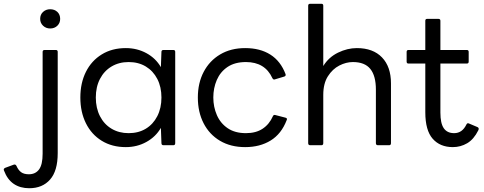

<svg xmlns="http://www.w3.org/2000/svg" viewBox="-148 -770 2565 1018"><path d="M118 -619Q96 -619 80.5 -633.5Q65 -648 65 -670Q65 -693 80.5 -707Q96 -721 118 -721Q141 -721 156 -707Q171 -693 171 -670Q171 -648 156 -633.5Q141 -619 118 -619ZM7 228Q-41 228 -75 205Q-109 182 -127 134Q-131 125 -121 120L-75 103Q-66 100 -61 109Q-51 132 -36 143Q-21 154 5 154Q40 154 59 128.5Q78 103 78 45V-495Q78 -505 89 -505H148Q158 -505 158 -495V42Q158 136 117.5 182Q77 228 7 228Z M519 10Q446 10 391.5 -23.5Q337 -57 307.5 -116.5Q278 -176 278 -253Q278 -330 307.5 -389Q337 -448 391.5 -481.5Q446 -515 519 -515Q579 -515 628.5 -488Q678 -461 705 -414L708 -495Q708 -505 719 -505H771Q781 -505 781 -495V-11Q781 0 771 0H719Q708 0 708 -11L705 -92Q678 -45 628.5 -17.5Q579 10 519 10ZM534 -64Q586 -64 625 -87.5Q664 -111 686 -154Q708 -197 708 -253Q708 -309 686 -351.5Q664 -394 625 -417.5Q586 -441 534 -441Q483 -441 443.5 -417.5Q404 -394 382 -351.5Q360 -309 360 -253Q360 -197 382 -154Q404 -111 443.5 -87.5Q483 -64 534 -64Z M1152 10Q1075 10 1018.5 -23.5Q962 -57 931.5 -116.5Q901 -176 901 -253Q901 -330 932 -389Q963 -448 1019.5 -481.5Q1076 -515 1152 -515Q1231 -515 1285.5 -480.5Q1340 -446 1366 -377Q1369 -367 1359 -364L1309 -349Q1301 -346 1296 -356Q1257 -441 1156 -441Q1097 -441 1058.5 -415Q1020 -389 1001.5 -346Q983 -303 983 -253Q983 -203 1002 -159.5Q1021 -116 1059.5 -90Q1098 -64 1156 -64Q1209 -64 1244.5 -87.5Q1280 -111 1299 -154Q1303 -163 1312 -160L1366 -146Q1377 -143 1372 -133Q1344 -60 1287 -25Q1230 10 1152 10Z M1497 0Q1486 0 1486 -11V-740Q1486 -750 1497 -750H1556Q1566 -750 1566 -740V-420Q1595 -467 1644.5 -491Q1694 -515 1744 -515Q1830 -515 1877.5 -465.5Q1925 -416 1925 -328V-11Q1925 0 1915 0H1856Q1845 0 1845 -11V-295Q1845 -368 1815.5 -404.5Q1786 -441 1723 -441Q1687 -441 1651 -422.5Q1615 -404 1590.5 -365.5Q1566 -327 1566 -267V-11Q1566 0 1556 0Z M2253 10Q2185 10 2146 -34.5Q2107 -79 2107 -175V-433H2018Q2008 -433 2008 -443V-495Q2008 -505 2018 -505H2107V-660Q2107 -670 2117 -670H2176Q2187 -670 2187 -660V-505H2327Q2337 -505 2337 -495V-443Q2337 -433 2327 -433H2187V-173Q2187 -116 2205 -90Q2223 -64 2260 -64Q2303 -64 2325 -110Q2330 -120 2339 -115L2384 -96Q2394 -91 2388 -79Q2364 -31 2329 -10.5Q2294 10 2253 10Z"/></svg>

Font: LINE Seed Sans
Style: Regular
Weight: 400
Designer: LINE VX Design & Dalton Maag Ltd & Sandoll Inc
Foundry: Dalton Maag Ltd
Version: Version 1.003